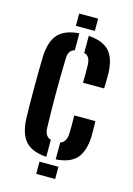

<svg xmlns="http://www.w3.org/2000/svg" viewBox="-121 -863 642 925"><g transform="rotate(15 200.0 -400.0)"><path d="M155.5 -738.5V-800H250V-738.5ZM181 -92Q110 -97 77.2 -132.2Q44.5 -167.5 40.5 -241.5Q39.5 -270 39 -311.2Q38.5 -352.5 38.5 -398Q38.5 -443.5 39 -485.2Q39.5 -527 40.5 -557Q44.5 -632.5 77.5 -667.8Q110.5 -703 181 -708V-623.5Q149.5 -616 149 -573Q146.5 -483.5 146.5 -401Q146.5 -318.5 149 -230.5Q149.5 -185.5 181 -177ZM259.5 -482.5Q260.5 -501.5 260.2 -530Q260 -558.5 259.5 -573Q258 -615.5 228 -623V-708Q298.5 -703 330.8 -668.5Q363 -634 366 -561Q366 -543 365.8 -519.8Q365.5 -496.5 365 -482.5ZM228 -92V-176.5Q258 -185 259.5 -230.5Q260 -246 260.2 -268.8Q260.5 -291.5 259.5 -319.5H365Q365.5 -305.5 366 -282.5Q366.5 -259.5 366 -241.5Q362.5 -167 330.2 -131.8Q298 -96.5 228 -92ZM155.5 0V-61H250V0Z"/></g></svg>

Font: Big Shoulders Stencil Display
Style: Bold
Weight: 700
Designer: Patric King
Foundry: XO Type Co
Version: Version 1.000